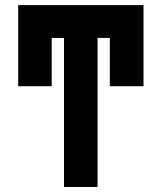

<svg xmlns="http://www.w3.org/2000/svg" viewBox="-20 -743 642 763"><path d="M367.7 0V-592.3H416.5V-400.4H550.3V-722.7H52.2V-400.4H185.5V-592.3H234.4V0Z"/></svg>

Font: Giphurs ExtraBold
Style: Regular
Weight: 800
Version: Version 1.000